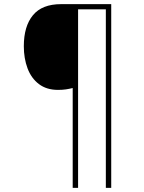

<svg xmlns="http://www.w3.org/2000/svg" viewBox="-20 -780 695 927"><path d="M517 127H491V-735H357V127H331V-355Q315 -351 298.5 -348.5Q282 -346 260 -346Q205 -346 168 -374Q131 -402 113 -450Q95 -498 95 -557Q95 -653 139 -706.5Q183 -760 275 -760H517Z"/></svg>

Font: Noto Sans Oriya Thin
Style: Regular
Weight: 100
Designer: Amélie Bonet and Sol Matas
Foundry: Google LLC
Version: Version 2.006; ttfautohint (v1.8.4.7-5d5b)